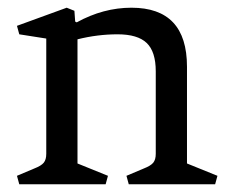

<svg xmlns="http://www.w3.org/2000/svg" viewBox="-20 -478 587 498"><path d="M384 -293Q384 -344 360.5 -366.5Q337 -389 285 -389Q233 -389 181 -376V-54L260 -22L254 0H30L24 -22L69 -41Q87 -48 93.5 -56Q100 -64 100 -79V-378L30 -389L24 -411L153 -458L173 -450L175 -422L179 -420Q248 -458 321 -458Q465 -458 465 -305V-54L544 -22L538 0H314L308 -22L353 -41Q371 -48 377.5 -56Q384 -64 384 -79Z"/></svg>

Font: Fenix
Style: Regular
Weight: 400
Designer: Fernando Diaz
Foundry: Fernando Diaz
Version: 004.301